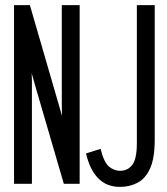

<svg xmlns="http://www.w3.org/2000/svg" viewBox="-20 -720 656 752"><path d="M450 12Q397.5 12 364.5 -21.8Q331.5 -55.5 317 -119L374 -137Q387 -84 407 -67.5Q427 -51 450 -51Q480 -51 498 -74Q516 -97 516 -159V-700H586V-173Q586 -99.5 567.5 -59.5Q549 -19.5 518 -3.8Q487 12 450 12ZM35 0V-700H97L207 -321Q210 -310.5 215 -293.2Q220 -276 223 -266Q222.5 -282 222.2 -296.8Q222 -311.5 222 -322V-700H292V0H230L120 -377Q116.5 -388.5 111.8 -405.8Q107 -423 104 -434Q105 -420 105 -404.2Q105 -388.5 105 -378V0Z"/></svg>

Font: Overpass Mono Light
Style: Regular
Weight: 300
Monospace: yes
Designer: Delve Withrington, Dave Bailey
Foundry: Delve Fonts LLC
Version: Version 4.000